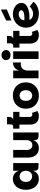

<svg xmlns="http://www.w3.org/2000/svg" viewBox="1656 -2524 876 4227"><g transform="rotate(-90 2093.5 -411.0)"><path d="M269 7Q196 7 141.5 -31Q87 -69 57.5 -133.5Q28 -198 28 -279Q28 -359 57.5 -424Q87 -489 141.5 -527Q196 -565 269 -565Q333 -565 380.5 -530.5Q428 -496 447 -434V-558H616V0H533Q493 0 470 -22.5Q447 -45 447 -85V-123Q428 -62 380.5 -27.5Q333 7 269 7ZM324 -141Q357 -141 385 -157Q413 -173 430 -204Q447 -235 447 -279Q447 -322 430 -353Q413 -384 385 -401Q357 -418 324 -418Q290 -418 262 -401Q234 -384 217.5 -353Q201 -322 201 -279Q201 -235 217.5 -204Q234 -173 262.5 -157Q291 -141 324 -141Z M1121 -85V-558H1290V0H1206Q1166 0 1143.5 -22.5Q1121 -45 1121 -85ZM950 7Q882 7 834.5 -23Q787 -53 762 -107Q737 -161 737 -233V-558H905V-258Q905 -200 934.5 -168Q964 -136 1013 -136Q1047 -136 1071 -153Q1095 -170 1108 -200Q1121 -230 1121 -268L1144 -239Q1141 -153 1114.5 -99Q1088 -45 1045 -19Q1002 7 950 7Z M1653 7Q1561 7 1512 -43.5Q1463 -94 1463 -190V-421H1374V-558H1743V-421H1632V-188Q1632 -164 1647.5 -150.5Q1663 -137 1685 -137Q1695 -137 1703.5 -139.5Q1712 -142 1720 -147L1762 -23Q1738 -10 1711.5 -1.5Q1685 7 1653 7ZM1418 -513V-558Q1440 -558 1454 -572Q1468 -586 1468 -608V-694H1632V-634Q1632 -620 1625 -603.5Q1618 -587 1603.5 -574.5Q1589 -562 1569 -558Z M2101 7Q2019 7 1954 -27.5Q1889 -62 1851.5 -127Q1814 -192 1814 -279Q1814 -367 1852 -431Q1890 -495 1955.5 -530Q2021 -565 2103 -565Q2186 -565 2251.5 -530.5Q2317 -496 2355 -431.5Q2393 -367 2393 -279Q2393 -192 2354 -127Q2315 -62 2249 -27.5Q2183 7 2101 7ZM2101 -139Q2132 -139 2159.5 -154.5Q2187 -170 2204 -201Q2221 -232 2221 -279Q2221 -327 2204 -357.5Q2187 -388 2160.5 -403Q2134 -418 2103 -418Q2072 -418 2045.5 -403Q2019 -388 2002.5 -357.5Q1986 -327 1986 -279Q1986 -232 2001.5 -201Q2017 -170 2043.5 -154.5Q2070 -139 2101 -139Z M2484 0V-558H2653V0ZM2627 -240 2653 -423Q2671 -488 2716 -525.5Q2761 -563 2831 -563V-387Q2820 -389 2810 -390Q2800 -391 2790 -391Q2753 -391 2722 -373.5Q2691 -356 2672 -322.5Q2653 -289 2653 -240Z M2909 0V-558H3077V0ZM2994 -617Q2945 -617 2914 -645Q2883 -673 2883 -715Q2883 -758 2914 -786.5Q2945 -815 2994 -815Q3042 -815 3073 -786.5Q3104 -758 3104 -715Q3104 -673 3073 -645Q3042 -617 2994 -617Z M3437 7Q3345 7 3296 -43.5Q3247 -94 3247 -190V-421H3158V-558H3527V-421H3416V-188Q3416 -164 3431.5 -150.5Q3447 -137 3469 -137Q3479 -137 3487.5 -139.5Q3496 -142 3504 -147L3546 -23Q3522 -10 3495.5 -1.5Q3469 7 3437 7ZM3202 -513V-558Q3224 -558 3238 -572Q3252 -586 3252 -608V-694H3416V-634Q3416 -620 3409 -603.5Q3402 -587 3387.5 -574.5Q3373 -562 3353 -558Z M3903 7Q3842 7 3786.5 -12Q3731 -31 3688.5 -67.5Q3646 -104 3621.5 -156Q3597 -208 3597 -275Q3597 -339 3620.5 -392Q3644 -445 3684.5 -484Q3725 -523 3778.5 -544Q3832 -565 3892 -565Q3941 -565 3985.5 -552Q4030 -539 4065.5 -514Q4101 -489 4121.5 -455Q4142 -421 4142 -379Q4142 -326 4112 -291Q4082 -256 4033.5 -236Q3985 -216 3927.5 -207.5Q3870 -199 3814 -200Q3807 -200 3797.5 -200.5Q3788 -201 3780 -201.5Q3772 -202 3768 -202Q3774 -179 3793.5 -160.5Q3813 -142 3843 -131Q3873 -120 3905 -120Q3937 -120 3966.5 -131Q3996 -142 4020 -159Q4044 -176 4061 -197L4169 -112Q4139 -72 4096 -45.5Q4053 -19 4003.5 -6Q3954 7 3903 7ZM3815 -311Q3842 -311 3871 -314Q3900 -317 3924.5 -324.5Q3949 -332 3964.5 -345.5Q3980 -359 3980 -380Q3980 -397 3968 -410Q3956 -423 3936 -430Q3916 -437 3893 -437Q3853 -437 3823 -418Q3793 -399 3777 -370.5Q3761 -342 3759 -313Q3768 -312 3783.5 -311.5Q3799 -311 3815 -311ZM3996 -829V-698L3756 -596V-713Z"/></g></svg>

Font: Parkinsans
Style: Bold
Weight: 700
Designer: Red Stone, Indian Type Foundry
Foundry: Indian Type Foundry
Version: Version 1.000